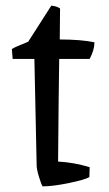

<svg xmlns="http://www.w3.org/2000/svg" viewBox="-20 -648 388 681"><path d="M110 -62 102 -439H25L22 -474Q32 -481 80 -500L162 -628Q182 -626 193 -618L192 -508Q267 -508 315 -498Q315 -471 298 -439H190Q188 -319 186 -75Q242 -72 298 -55L297 -20Q283 -11 225.5 1Q168 13 131 13Q126 5 118 -21.5Q110 -48 110 -62Z"/></svg>

Font: Inika
Style: Regular
Weight: 400
Designer: Constanza Artigas Preller
Foundry: Constanza Artigas Preller
Version: Version 1.001